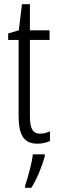

<svg xmlns="http://www.w3.org/2000/svg" viewBox="-20 -677 274 918"><path d="M172 -38C133 -38 123 -67 123 -126V-486H217V-532H123V-657H85L70 -532L19 -517V-486H69V-123C69 -35 92 10 158 10C183 10 202 5 219 -3V-49C206 -43 189 -38 172 -38ZM194 71V61H137C133 101 113 174 100 210V221H130C157 178 181 118 194 71Z"/></svg>

Font: Noto Sans Georgian ExtraCondensed Light
Style: Regular
Weight: 300
Width: 2
Designer: Monotype Design Team, Akaki Razmadze
Foundry: Google LLC
Version: Version 2.005